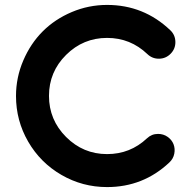

<svg xmlns="http://www.w3.org/2000/svg" viewBox="-20 -747 776 780"><path d="M415 -593Q318 -593 248.5 -524Q179 -455 179 -357.5Q179 -260 248.5 -190.5Q318 -121 415 -121Q509 -121 577 -185Q596 -203 622 -203Q644 -203 661 -191Q678 -179 685 -161Q692 -143 688 -122.5Q684 -102 668 -87Q562 13 415 13Q315 13 229.5 -36.5Q144 -86 94.5 -171.5Q45 -257 45 -357Q45 -432 74.5 -501Q104 -570 153.5 -619.5Q203 -669 271.5 -698Q340 -727 415 -727Q564 -727 672 -624Q692 -605 692.5 -577Q693 -549 673.5 -529Q654 -509 626.5 -508.5Q599 -508 579 -527Q510 -593 415 -593Z"/></svg>

Font: Multiround Pro
Style: Regular
Weight: 400
Designer: Ivan Filipov, Sasha Pavljenko
Version: Version 1.005;Fontself Maker 3.5.4